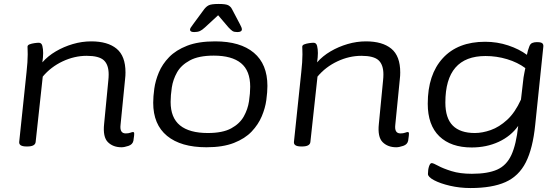

<svg xmlns="http://www.w3.org/2000/svg" viewBox="-20 -738 2825 970"><path d="M594 6Q551 6 525 -20Q499 -46 506 -112L527 -329Q528 -338 528.5 -346.5Q529 -355 529 -362Q529 -411 504.5 -433.5Q480 -456 418 -456Q356 -456 296.5 -428Q237 -400 196 -351L160 -20Q157 2 118 2H114Q75 2 77 -21L114 -373Q120 -427 120 -463Q120 -477 119.5 -486Q119 -495 119 -502Q119 -510 129.5 -514Q140 -518 153.5 -520Q167 -522 176 -522Q190 -522 194 -506Q198 -490 198 -470Q198 -450 194 -423Q222 -455 262 -478.5Q302 -502 348 -515.5Q394 -529 441 -529Q524 -529 569 -492Q614 -455 614 -372Q614 -364 613.5 -355.5Q613 -347 612 -339L589 -107Q584 -64 615 -64Q629 -64 638.5 -67.5Q648 -71 652 -71Q658 -71 658 -63Q658 -62 657.5 -53Q657 -44 654 -27Q650 -8 629 -1Q608 6 594 6Z M1023 6Q894 6 824 -51.5Q754 -109 754 -219Q754 -250 759.5 -290Q765 -330 782.5 -372Q800 -414 834.5 -449.5Q869 -485 925.5 -507Q982 -529 1067 -529Q1194 -529 1262.5 -471.5Q1331 -414 1331 -304Q1331 -273 1325.5 -232.5Q1320 -192 1302.5 -150.5Q1285 -109 1251.5 -73.5Q1218 -38 1162 -16Q1106 6 1023 6ZM1030 -66Q1105 -66 1148 -89.5Q1191 -113 1211.5 -149.5Q1232 -186 1238 -226.5Q1244 -267 1244 -300Q1244 -381 1197.5 -419Q1151 -457 1060 -457Q984 -457 939.5 -433Q895 -409 874.5 -372.5Q854 -336 848 -296Q842 -256 842 -223Q842 -143 889.5 -104.5Q937 -66 1030 -66ZM961 -576Q940 -576 940 -588Q940 -592 943 -597.5Q946 -603 956 -616L1012 -692Q1021 -704 1034 -711Q1047 -718 1085 -718Q1122 -718 1134 -711Q1146 -704 1152 -692L1192 -616Q1202 -598 1202 -590Q1202 -576 1179 -576Q1163 -576 1155 -581Q1147 -586 1134 -600L1082 -661L1016 -600Q1001 -586 989.5 -581Q978 -576 961 -576Z M1982 6Q1939 6 1913 -20Q1887 -46 1894 -112L1915 -329Q1916 -338 1916.5 -346.5Q1917 -355 1917 -362Q1917 -411 1892.5 -433.5Q1868 -456 1806 -456Q1744 -456 1684.5 -428Q1625 -400 1584 -351L1548 -20Q1545 2 1506 2H1502Q1463 2 1465 -21L1502 -373Q1508 -427 1508 -463Q1508 -477 1507.5 -486Q1507 -495 1507 -502Q1507 -510 1517.5 -514Q1528 -518 1541.5 -520Q1555 -522 1564 -522Q1578 -522 1582 -506Q1586 -490 1586 -470Q1586 -450 1582 -423Q1610 -455 1650 -478.5Q1690 -502 1736 -515.5Q1782 -529 1829 -529Q1912 -529 1957 -492Q2002 -455 2002 -372Q2002 -364 2001.5 -355.5Q2001 -347 2000 -339L1977 -107Q1972 -64 2003 -64Q2017 -64 2026.5 -67.5Q2036 -71 2040 -71Q2046 -71 2046 -63Q2046 -62 2045.5 -53Q2045 -44 2042 -27Q2038 -8 2017 -1Q1996 6 1982 6Z M2357 212Q2303 212 2253.5 200.5Q2204 189 2173 172.5Q2142 156 2142 141Q2142 119 2147.5 102.5Q2153 86 2161 86Q2169 86 2193.5 99.5Q2218 113 2261 126.5Q2304 140 2364 140Q2444 140 2491.5 119Q2539 98 2563.5 45Q2588 -8 2598 -102Q2561 -50 2499.5 -21.5Q2438 7 2363 7Q2258 7 2199.5 -49.5Q2141 -106 2141 -214Q2141 -361 2217 -444Q2293 -527 2431 -527Q2492 -527 2547.5 -508.5Q2603 -490 2642 -461Q2644 -472 2647 -482.5Q2650 -493 2654 -503Q2659 -517 2669 -521Q2679 -525 2690 -525H2695Q2713 -525 2719.5 -519.5Q2726 -514 2725 -503L2684 -108Q2672 12 2636.5 82Q2601 152 2533.5 182Q2466 212 2357 212ZM2379 -66Q2417 -66 2459.5 -81Q2502 -96 2542 -132.5Q2582 -169 2612 -235L2625 -347Q2627 -361 2629.5 -371.5Q2632 -382 2634 -394Q2595 -423 2542 -439Q2489 -455 2433 -455Q2230 -455 2230 -220Q2230 -141 2267.5 -103.5Q2305 -66 2379 -66Z"/></svg>

Font: Asap Expanded Expanded Regular
Style: Italic
Weight: 400
Width: 7
Italic angle: -6°
Designer: Pablo Cosgaya
Foundry: Omnibus-Type
Version: Version 3.001; ttfautohint (v1.8.4.7-5d5b)